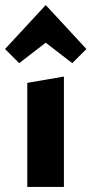

<svg xmlns="http://www.w3.org/2000/svg" viewBox="-39 -740 362 760"><path d="M69 -412 214 -437V0H69ZM-19 -546 142 -720 303 -546 247 -490 142 -571 37 -490Z"/></svg>

Font: Ysabeau Ultrabold
Style: Regular
Weight: 800
Designer: Christian Thalmann (Catharsis Fonts)
Version: Version 0.003